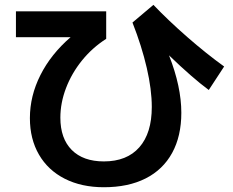

<svg xmlns="http://www.w3.org/2000/svg" viewBox="-20 -745 978 806"><path d="M105.5 -249Q105.5 -342.3 149.7 -429.9Q193.8 -517.6 276.4 -588.9H46.9V-697.3H425.8V-582Q367.7 -544.9 324.2 -491.2Q280.8 -437.5 257.1 -375.2Q233.4 -313 233.4 -251Q233.4 -163.6 281.2 -115.5Q329.1 -67.4 416 -67.4Q512.7 -67.4 564.9 -126.7Q617.2 -186 617.2 -295.9Q617.2 -368.7 596.2 -459.7Q575.2 -550.8 536.1 -650.4L624 -724.6Q686.5 -659.2 766.1 -589.6Q845.7 -520 920.9 -465.8L856.4 -367.2Q787.6 -418 689.5 -512.7Q741.2 -381.3 741.2 -271.5Q741.2 -173.3 702.6 -103Q664.1 -32.7 591.1 4.2Q518.1 41 416 41Q322.3 41 252 5.4Q181.6 -30.3 143.6 -95.9Q105.5 -161.6 105.5 -249Z"/></svg>

Font: Pretendard
Style: Bold
Weight: 700
Designer: Base glyphs from Inter by Rasmus Andersson; Hangeul glyphs from Noto Sans CJK(Source Han Sans) by Jang Soo-young and Kan
Foundry: Kil Hyung-jin
Version: Version 1.309